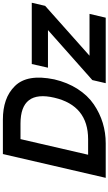

<svg xmlns="http://www.w3.org/2000/svg" viewBox="276 -1046 770 1363"><g transform="rotate(-90 661.5 -365.0)"><path d="M465 -605H355L244 -125H354Q593 -125 649 -365Q705 -605 465 -605ZM774 -95 1129 -410H862L888 -525H1323L1301 -430L947 -115H1244L1217 0H752ZM80 0 249 -730H494Q569 -730 628.5 -709.5Q688 -689 731.5 -645Q775 -601 787 -531.5Q799 -462 779 -365Q757 -271 710.5 -199Q664 -127 601.5 -84.5Q539 -42 469.5 -21Q400 0 325 0Z"/></g></svg>

Font: Miedinger
Style: Bold-Italic
Weight: 700
Italic angle: -13°
Version: Version 001.000